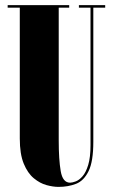

<svg xmlns="http://www.w3.org/2000/svg" viewBox="-20 -720 447 752"><path d="M209 12Q188 12 162.2 5Q136.5 -2 112.5 -21.8Q88.5 -41.5 73 -79Q57.5 -116.5 57.5 -177.5V-690H10V-700H251V-690H210V-170Q210 -95 217.8 -49.8Q225.5 -4.5 254.5 -4.5Q263 -4.5 276.5 -9.5Q290 -14.5 303.2 -29.5Q316.5 -44.5 325.5 -74Q334.5 -103.5 334.5 -152V-690H289V-700H392V-690H345.5V-164.5Q345.5 -87.5 327 -49.8Q308.5 -12 277.8 0Q247 12 209 12Z"/></svg>

Font: Imbue 100pt Black
Style: Regular
Weight: 900
Designer: Tyler Finck
Foundry: Etcetera Type Company
Version: Version 1.102; ttfautohint (v1.8.3)